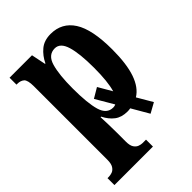

<svg xmlns="http://www.w3.org/2000/svg" viewBox="-225 -648 980 980"><g transform="rotate(-45 265.0 -158.0)"><path d="M10 230V180H20Q31 180 44 175.5Q57 171 66.5 156.5Q76 142 76 113V-417Q76 -462 62 -474Q48 -486 25 -486H19V-536H181L197 -458H200Q218 -496 248 -521Q278 -546 325 -546Q406 -546 449 -479Q492 -412 492 -267Q492 -163 470 -99.5Q448 -36 404 -9L452 73L398 103L344 10Q334 12 323 12Q281 12 254 -8.5Q227 -29 209 -65H205Q206 -42 207 -13.5Q208 15 208 47V114Q208 143 217.5 157Q227 171 240 175.5Q253 180 263 180H288V230ZM286 -54Q296 -54 304 -58L247 -155L301 -187L344 -113Q352 -140 356 -178.5Q360 -217 360 -268Q360 -370 343.5 -424.5Q327 -479 288 -479Q240 -479 224 -423Q208 -367 208 -269Q208 -163 224 -108.5Q240 -54 286 -54Z"/></g></svg>

Font: Noto Serif ExtraCondensed
Style: Bold
Weight: 700
Width: 2
Designer: Monotype Design Team
Foundry: Monotype Imaging Inc.
Version: Version 2.014; ttfautohint (v1.8.4.7-5d5b)